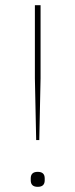

<svg xmlns="http://www.w3.org/2000/svg" viewBox="-20 -718 292 743"><path d="M115 -415V-698H137V-415L132 -176H120ZM126 5Q99 5 99 -20V-28Q99 -53 126 -53Q153 -53 153 -28V-20Q153 5 126 5Z"/></svg>

Font: IBM Plex Sans KR Thin
Style: Regular
Weight: 100
Designer: Mike Abbink; Paul van der Laan; Pieter van Rosmalen; Wujin Sim; Chorong Kim; Dohee Lee;
Foundry: Sandoll Inc.
Version: Version 1.001